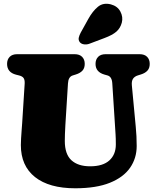

<svg xmlns="http://www.w3.org/2000/svg" viewBox="-20 -991 836 1031"><path d="M598 -309 583 -543Q581 -579.5 557 -586L541 -590.5Q493 -604 493 -648Q493 -671.5 507 -685.8Q521 -700 547 -700H730Q756 -700 770 -685.8Q784 -671.5 784 -648Q784 -625 771.5 -611.5Q759 -598 736 -591L720 -586Q702.5 -580.5 694.2 -568Q686 -555.5 688 -533L709 -310Q714 -260 714 -207Q714 -141.5 678.5 -90.2Q643 -39 570 -9.5Q497 20 384 20Q244 20 168 -40.2Q92 -100.5 92 -212Q92 -225.5 93.2 -247.5Q94.5 -269.5 96.2 -291.8Q98 -314 99 -329L112.5 -542Q113.5 -561.5 107 -571.5Q100.5 -581.5 82 -586L66 -590Q18 -602.5 18 -648Q18 -671.5 32 -685.8Q46 -700 72 -700H381Q407 -700 421 -685.8Q435 -671.5 435 -648Q435 -625 422.5 -611.5Q410 -598 387 -591L371 -586Q347 -579 345 -543L331 -319Q328 -266.5 328 -234Q328 -163 363.5 -130.5Q399 -98 464 -98Q532.5 -98 567.2 -129.5Q602 -161 602 -215Q602 -249 600.5 -269.8Q599 -290.5 598 -309ZM454 -889Q477.5 -931.5 506 -954.8Q534.5 -978 575.5 -967.5Q611 -958 626.5 -928.8Q642 -899.5 634 -869Q626 -839.5 604.8 -821Q583.5 -802.5 540.5 -786.5L461 -756.5Q447 -751 432 -752.8Q417 -754.5 408.5 -764.5Q400 -776 403 -789Q406 -802 413.5 -816Z"/></svg>

Font: Fraunces 9pt SuperSoft Black
Style: Regular
Weight: 900
Version: Version 1.000;[b76b70a41]